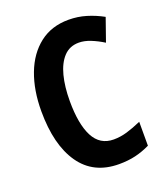

<svg xmlns="http://www.w3.org/2000/svg" viewBox="-135 -817 797 921"><g transform="rotate(-20 263.0 -357.0)"><path d="M331 -604Q284 -604 254 -572Q224 -540 209.5 -484Q195 -428 195 -355Q195 -237 228 -173.5Q261 -110 331 -110Q365 -110 399 -120Q433 -130 474 -148V-26Q437 -8 399 1Q361 10 315 10Q185 10 117.5 -87Q50 -184 50 -356Q50 -463 81.5 -546Q113 -629 174 -676.5Q235 -724 322 -724Q369 -724 412 -711Q455 -698 495 -676L454 -559Q422 -579 390.5 -591.5Q359 -604 331 -604Z"/></g></svg>

Font: Noto Sans Sinhala UI Condensed
Style: Bold
Weight: 700
Width: 3
Designer: Jelle Bosma - Monotype Design Team
Foundry: Monotype Imaging Inc.
Version: Version 2.006; ttfautohint (v1.8.4.7-5d5b)